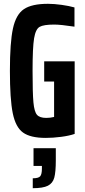

<svg xmlns="http://www.w3.org/2000/svg" viewBox="-20 -716 447 1008"><path d="M32 -344Q32 -493 48 -566.5Q64 -640 105.5 -668Q147 -696 232 -696Q264 -696 303.5 -690.5Q343 -685 371 -677V-576Q298 -587 265 -587Q209 -587 188 -575Q167 -563 159 -515Q151 -467 151 -344Q151 -227 155.5 -178.5Q160 -130 174 -113.5Q188 -97 223 -97Q244 -97 264 -102V-288H212V-394H372V-13Q343 -3 300.5 2.5Q258 8 220 8Q140 8 101 -20Q62 -48 47 -121.5Q32 -195 32 -344ZM200 169V155H156V62H273V126Q273 187 265 216.5Q257 246 231.5 259Q206 272 152 272V220Q182 220 191 209.5Q200 199 200 169Z"/></svg>

Font: Saira ExtraCondensed
Style: Bold
Weight: 700
Width: 2
Designer: Hector Gatti with collaboration of the Omnibus-Type team
Foundry: Omnibus-Type
Version: Version 0.072; ttfautohint (v1.8)